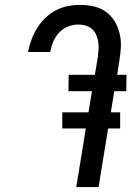

<svg xmlns="http://www.w3.org/2000/svg" viewBox="-20 -763 540 783"><path d="M291 0 330 -239H234V-305H341L355 -391H259L260 -458H367L379 -531Q381 -547 382 -562.5Q383 -578 380.5 -593Q378 -608 372 -621.5Q366 -635 355.5 -644.5Q345 -654 330 -658.5Q315 -663 299 -663Q279 -663 258 -655Q237 -647 221.5 -630.5Q206 -614 197.5 -594Q189 -574 185 -553V-551H95V-554Q100 -579 109 -603Q118 -627 132 -649.5Q146 -672 165.5 -690.5Q185 -709 208 -721Q231 -733 256.5 -738Q282 -743 307 -743Q335 -743 362 -737Q389 -731 410.5 -716Q432 -701 446 -678.5Q460 -656 467 -629.5Q474 -603 473 -574.5Q472 -546 467 -518L458 -458H496L495 -391H446L432 -305H470V-239H421L382 0Z"/></svg>

Font: Iosevka Medium Oblique
Style: Regular
Weight: 500
Italic angle: -9°
Monospace: yes
Designer: Belleve Invis
Foundry: Belleve Invis
Version: Version 32.5.0; ttfautohint (v1.8.4)